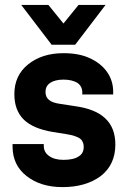

<svg xmlns="http://www.w3.org/2000/svg" viewBox="-20 -746 514 777"><path d="M175.8 -726.1 236.8 -650.9 297.9 -726.1H407.2L284.2 -564.9H189L65.9 -726.1ZM86.9 -34.2Q30.8 -78.1 30.8 -153.8V-163.1H157.2V-155.8Q157.2 -129.9 178.2 -115.2Q199.7 -99.1 236.8 -99.1Q277.8 -99.1 297.9 -112.8Q318.8 -124.5 318.8 -151.9Q318.8 -173.3 304.2 -185.1Q286.1 -197.3 249 -203.1L193.8 -211.9Q114.7 -225.1 77.1 -261.2Q38.1 -298.8 38.1 -365.2Q38.1 -440.9 94.2 -485.8Q150.4 -530.8 236.8 -530.8Q299.3 -530.8 341.8 -511.2Q387.2 -491.2 413.1 -455.1Q438 -419.4 438 -375V-363.8H313V-372.1Q313 -396.5 293.9 -410.2Q272 -423.8 236.8 -423.8Q202.6 -423.8 182.1 -410.2Q164.1 -397 164.1 -374Q164.1 -353 178.2 -341.8Q191.9 -329.6 226.1 -325.2L287.1 -315.9Q367.2 -304.2 405.8 -267.1Q446.8 -229 446.8 -161.1Q446.8 -79.1 387.2 -33.2Q327.1 11.2 232.9 11.2Q143.6 11.2 86.9 -34.2Z"/></svg>

Font: D-DIN-PRO ExtraBold
Style: Bold
Weight: 800
Designer: Charles Nix
Foundry: CyberFei
Version: Version 1.000;hotconv 1.0.109;makeotfexe 2.5.65596